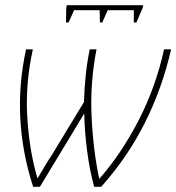

<svg xmlns="http://www.w3.org/2000/svg" viewBox="-20 -716 676 736"><path d="M107 0H133L303 -281Q304 -214 314 -137.5Q324 -61 341 0H368Q469 -113 535.5 -245.5Q602 -378 636 -527H609Q577 -382 511.5 -255Q446 -128 362 -32H360Q337 -142 331 -270.5Q325 -399 350 -527H324Q305 -436 302 -325L180 -124Q166 -103 152 -79.5Q138 -56 125 -34H123Q92 -141 84.5 -268.5Q77 -396 106 -527H80Q22 -263 107 0ZM233 -630 234 -686 236 -696H529L527 -686L503 -630H493V-677H393L372 -630H363L362 -677H264L243 -630Z"/></svg>

Font: Noto Sans UI SemiCondensed Thin
Style: Italic
Weight: 250
Width: 4
Italic angle: -12°
Designer: Monotype Design Team
Foundry: Monotype Imaging Inc.
Version: Version 1.901